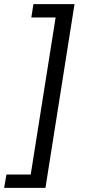

<svg xmlns="http://www.w3.org/2000/svg" viewBox="-80 -725 415 925"><path d="M-60 180 -49 116H68L188 -641H71L81 -705H279L139 180Z"/></svg>

Font: Nunito Sans 12pt
Style: Italic
Weight: 400
Italic angle: -9°
Designer: Vernon Adams
Foundry: Vernon Adams
Version: Version 3.101;gftools[0.9.27]